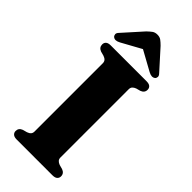

<svg xmlns="http://www.w3.org/2000/svg" viewBox="-288 -962 1010 1010"><g transform="rotate(45 217.0 -457.0)"><path d="M313.5 -96Q313.5 -84.5 320 -77.2Q326.5 -70 338.5 -65.5L362.5 -59Q386 -50.5 386 -28Q386 -15.5 377.2 -7.8Q368.5 0 349.5 0H84Q65.5 0 56.8 -7.8Q48 -15.5 48 -28Q48 -50.5 71 -59L95 -65.5Q108 -70 114.2 -77.2Q120.5 -84.5 120.5 -96V-604Q120.5 -615.5 114.2 -622.8Q108 -630 95 -634.5L71 -641Q48 -649.5 48 -672Q48 -685 56.8 -692.5Q65.5 -700 84 -700H349.5Q368.5 -700 377.2 -692.5Q386 -685 386 -672Q386 -649.5 362.5 -641L338.5 -634.5Q326.5 -630 320 -622.8Q313.5 -615.5 313.5 -604ZM256 -827.5H178.5L327.5 -745.5Q354 -731 369.5 -743.5Q375.5 -748.5 376.2 -757.8Q377 -767 366.5 -777.5L270.5 -884Q257 -897.5 245.8 -905.8Q234.5 -914 217.5 -914Q200 -914 188.8 -905.8Q177.5 -897.5 163.5 -884L68 -777.5Q57.5 -767 58.5 -757.8Q59.5 -748.5 65.5 -743.5Q80.5 -731 107 -745.5Z"/></g></svg>

Font: Fraunces
Style: Bold
Weight: 700
Version: Version 1.000;[b76b70a41]